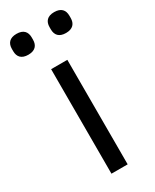

<svg xmlns="http://www.w3.org/2000/svg" viewBox="-206 -771 661 821"><g transform="rotate(-30 125.0 -360.5)"><path d="M32 -618C66 -618 81 -636 81 -664V-675C81 -703 66 -721 32 -721C-2 -721 -17 -703 -17 -675V-664C-17 -636 -2 -618 32 -618ZM218 -618C252 -618 267 -636 267 -664V-675C267 -703 252 -721 218 -721C184 -721 169 -703 169 -675V-664C169 -636 184 -618 218 -618ZM165 0V-516H85V0Z"/></g></svg>

Font: LVC Sans
Style: Regular
Weight: 400
Designer: Mike Abbink, Paul van der Laan, Pieter van Rosmalen
Foundry: Bold Monday
Version: Version 3.0